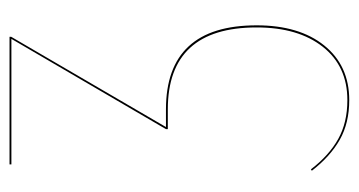

<svg xmlns="http://www.w3.org/2000/svg" viewBox="-194 -363 749 401"><g transform="rotate(-90 180.5 -162.5)"><path d="M152.3 -190.4Q328.1 -190.4 328.1 -1Q328.1 87.9 286.1 140.1Q244.1 192.4 171.9 192.4Q124 192.4 89.1 172.6Q54.2 152.8 24.4 114.3L27.3 112.3Q56.6 150.4 90.8 169.4Q125 188.5 171.9 188.5Q242.7 188.5 283.2 137.2Q323.7 85.9 323.7 -1Q323.7 -186.5 152.8 -186.5H111.3V-190.4L299.8 -513.2H37.6V-517.1H304.2V-513.7L115.7 -190.4Z"/></g></svg>

Font: Fira Sans Compressed Four
Style: Regular
Weight: 100
Width: 1
Designer: Carrois Corporate & Edenspiekermann AG
Foundry: Carrois Corporate GbR & Edenspiekermann AG
Version: Version 4.203;PS 004.203;hotconv 1.0.88;makeotf.lib2.5.64775